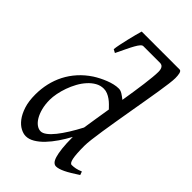

<svg xmlns="http://www.w3.org/2000/svg" viewBox="-223 -814 920 920"><g transform="rotate(45 236.5 -354.0)"><path d="M451.2 -33.2Q409.7 -5.4 383.1 7.3Q356.4 20 339.8 20Q330.6 20 322.8 12.5Q314.9 4.9 309.3 -13.4Q303.7 -31.7 300.3 -62Q296.9 -92.3 296.9 -137.2Q280.3 -106.4 261 -78.1Q241.7 -49.8 220.7 -27.8Q199.7 -5.9 177.7 7.1Q155.8 20 134.8 20Q118.2 20 99.1 10Q80.1 0 63.7 -21.2Q47.4 -42.5 36.6 -75.4Q25.9 -108.4 25.9 -153.8Q25.9 -192.4 34.2 -228.8Q42.5 -265.1 59.3 -298.1Q76.2 -331.1 101.8 -359.6Q127.4 -388.2 162.1 -411.1Q175.8 -419.9 191.7 -428Q207.5 -436 224.1 -442.6Q240.7 -449.2 257.3 -453.1Q273.9 -457 289.1 -457Q301.3 -457 314 -449Q326.7 -440.9 339.4 -430.7Q344.7 -464.8 349.9 -497.3Q355 -529.8 358.6 -558.3Q362.3 -586.9 364.5 -609.9Q366.7 -632.8 366.7 -647.5Q366.7 -657.7 364.7 -664.6Q362.8 -671.4 359.4 -675.5Q356 -679.7 352.1 -681.4Q348.1 -683.1 343.8 -683.6H228.5Q221.7 -683.6 214.6 -675.5Q207.5 -667.5 199 -652.3Q190.4 -637.2 179.7 -614.7Q168.9 -592.3 155.3 -564L138.2 -573.2Q139.6 -587.4 144 -608.6Q148.4 -629.9 153.6 -651.9Q158.7 -673.8 164.1 -694.3Q169.4 -714.8 173.3 -727.5H430.7Q435.1 -727.5 438 -723.6Q440.9 -719.7 442.4 -713.6Q443.8 -707.5 444.6 -699.5Q445.3 -691.4 445.3 -683.6Q445.3 -669.9 441.9 -643.3Q438.5 -616.7 432.9 -581.5Q427.2 -546.4 420.2 -505.1Q413.1 -463.9 405.8 -420.9Q398.4 -377.9 391.4 -335.7Q384.3 -293.5 378.7 -256.8Q373 -220.2 369.6 -191.4Q366.2 -162.6 366.2 -146Q366.2 -89.4 371.6 -63.7Q377 -38.1 388.2 -38.1Q400.9 -38.1 414.3 -40.8Q427.7 -43.5 444.8 -50.8ZM303.2 -207Q307.6 -236.3 313.5 -273.4Q319.3 -310.5 326.2 -352.1Q317.9 -360.8 308.3 -370.4Q298.8 -379.9 287.8 -387.7Q276.9 -395.5 264.6 -400.6Q252.4 -405.8 238.8 -405.8Q216.3 -405.8 197 -394.8Q177.7 -383.8 161.4 -365.7Q145 -347.7 132.3 -324.5Q119.6 -301.3 110.8 -276.6Q102.1 -252 97.4 -228Q92.8 -204.1 92.8 -185.1Q92.8 -153.3 99.4 -127.9Q106 -102.5 116.7 -84.5Q127.4 -66.4 141.1 -56.6Q154.8 -46.9 168.9 -46.9Q182.1 -46.9 198.2 -59.1Q214.4 -71.3 231.7 -93Q249 -114.7 267.3 -144Q285.6 -173.3 303.2 -207Z"/></g></svg>

Font: Gentium Plus APac
Style: Italic
Weight: 400
Italic angle: -8°
Designer: J. Victor Gaultney, Annie Olsen, Iska Routamaa, Becca Hirsbrunner
Foundry: SIL International
Version: Version 5.000